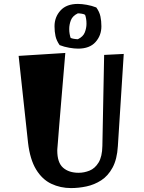

<svg xmlns="http://www.w3.org/2000/svg" viewBox="-20 -935 736 979"><path d="M342 24Q288 24 241.5 2Q195 -20 164 -71Q133 -122 123 -207L75 -650L313 -665Q301 -520 293 -428Q285 -336 281 -283.5Q277 -231 275 -207.5Q273 -184 272.5 -177Q272 -170 272 -168Q272 -106 301.5 -80Q331 -54 381 -54Q409 -54 436.5 -65Q464 -76 482.5 -106Q501 -136 502 -191L511 -655L611 -660L581 -190Q577 -123 554 -80.5Q531 -38 496 -15.5Q461 7 421 15.5Q381 24 342 24ZM378 -687Q359 -687 333 -691.5Q307 -696 284 -705Q268 -728 263 -751Q258 -774 258 -801Q258 -848 288.5 -881.5Q319 -915 377 -915Q397 -915 422.5 -910.5Q448 -906 471 -897Q487 -875 492 -851.5Q497 -828 497 -801Q497 -754 467 -720.5Q437 -687 378 -687ZM377 -735Q404 -748 412.5 -770Q421 -792 421 -814Q421 -828 419 -839.5Q417 -851 414 -859Q410 -863 397.5 -865Q385 -867 377 -867Q350 -854 341.5 -832Q333 -810 333 -787Q333 -774 335 -762.5Q337 -751 340 -742Q345 -739 357 -737Q369 -735 377 -735Z"/></svg>

Font: Joti One
Style: Regular
Weight: 400
Designer: Eduardo Rodriguez Tunni
Foundry: Eduardo Rodriguez Tunni
Version: Version 1.002; ttfautohint (v1.8.4.7-5d5b);gftools[0.9.24]